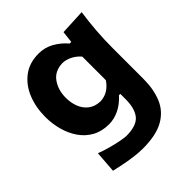

<svg xmlns="http://www.w3.org/2000/svg" viewBox="-212 -708 1077 1077"><g transform="rotate(-45 326.0 -169.5)"><path d="M303.7 225.6Q269.5 225.6 230.5 220.2Q191.4 214.8 156 207.5Q120.6 200.2 97.2 194.8L106.9 65.4Q141.1 78.6 178.2 88.6Q215.3 98.6 245.6 104.2Q275.9 109.9 289.1 109.9Q369.1 109.9 400.1 73Q431.2 36.1 431.2 -39.6V-81.1H420.4Q385.7 -42.5 345.9 -23.7Q306.2 -4.9 267.1 -4.9Q210 -4.9 167.7 -28.1Q125.5 -51.3 97.7 -91.3Q69.8 -131.3 55.9 -181.9Q42 -232.4 42 -286.6Q42 -363.3 67.6 -426.5Q93.3 -489.7 143.6 -527.6Q193.8 -565.4 267.1 -565.4Q315.4 -565.4 356.9 -542.2Q398.4 -519 429.7 -481.9H442.9L450.7 -551.3L602.1 -558.6Q582.5 -425.3 582.5 -294.4V-48.8Q582.5 32.7 556.9 94.7Q531.2 156.7 470.5 191.2Q409.7 225.6 303.7 225.6ZM322.8 -129.9Q387.7 -132.3 428.2 -192.9V-379.9Q406.7 -404.8 378.9 -418.7Q351.1 -432.6 323.7 -433.1Q261.2 -431.2 230.2 -387Q199.2 -342.8 199.2 -281.2Q199.2 -242.2 212.4 -208Q225.6 -173.8 253.2 -152.6Q280.8 -131.3 322.8 -129.9Z"/></g></svg>

Font: Pinar DS1 Bold
Style: Regular
Weight: 700
Designer: Amin Abedi
Version: Version 3.000